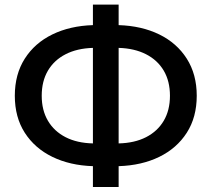

<svg xmlns="http://www.w3.org/2000/svg" viewBox="-20 -758 892 810"><path d="M372 31V-57Q275.5 -60 201 -96.2Q126.5 -132.5 84.5 -198Q42.5 -263.5 42.5 -354Q42.5 -444.5 84.5 -510.5Q126.5 -576.5 201 -612.8Q275.5 -649 372 -652V-738.5H480.5V-652Q577.5 -649 651.8 -612.8Q726 -576.5 768 -510.5Q810 -444.5 810 -354Q810 -263.5 768 -198Q726 -132.5 651.8 -96.2Q577.5 -60 480.5 -57V31ZM372 -153V-556Q305 -554 256.8 -529.2Q208.5 -504.5 182.2 -460Q156 -415.5 156 -354Q156 -293 182.2 -248.5Q208.5 -204 256.8 -179.2Q305 -154.5 372 -153ZM480.5 -153Q547.5 -154.5 596 -179.2Q644.5 -204 670.8 -248.5Q697 -293 697 -354Q697 -415.5 670.8 -460Q644.5 -504.5 596 -529.2Q547.5 -554 480.5 -556Z"/></svg>

Font: Geologica Roman
Style: Regular
Weight: 400
Designer: Sindre Bremnes, Frode Helland
Foundry: Monokrom Skriftforlag AS
Version: Version 1.010;gftools[0.9.28]